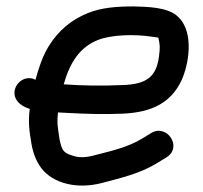

<svg xmlns="http://www.w3.org/2000/svg" viewBox="-20 -569 631 598"><path d="M178.4 -306.4C197.9 -375.1 229 -422.5 285.6 -444.7C326 -460.6 398.4 -463.6 456.5 -454.2C465.1 -453.2 468.5 -452.8 473.1 -451.9C478.5 -428.1 478.8 -422.1 475.2 -393.2C467 -330.6 437.9 -305.9 359.1 -304C297.3 -301.2 237.4 -302.1 178.4 -306.4ZM160.8 -218.8C169.4 -218.1 183.8 -217.4 196 -217C251.4 -214.2 302.5 -212.4 362.1 -215C453.8 -218.8 513.4 -249.9 545.7 -319.5C566.7 -364.9 586.5 -467 535.6 -515.7C504.8 -547.5 437.8 -547.8 396.3 -549C342.7 -549 295.6 -545.5 252 -527.6C200.9 -506.7 161.4 -472.9 131.7 -425.1C112.3 -393.4 100.7 -357.8 90.6 -320.5C46.1 -344 -1.2 -281.8 42 -245.8C50 -239.1 58.2 -234.8 72.6 -229.7C67.5 -189 71 -161.6 78.4 -118.6C83.7 -90 93.5 -65.4 109.1 -44.8C145.5 2.5 220.3 20.9 296.3 1.2C358.1 -15.2 415.4 -28.4 467 -59.7L498.1 -78.7C549.7 -110.3 500.7 -183.2 452.3 -155.5L421 -136.4C381 -112.4 333.6 -100.2 273.7 -85.2C247 -77.9 226.7 -77.9 210.1 -83C178 -92.3 173.1 -98.9 165.6 -134.4C159.7 -173.6 156.8 -186.3 160.8 -218.8Z"/></svg>

Font: Just Breathe
Style: Bd
Weight: 400
Foundry: Cannot Into Space Fonts
Version: Version 0.72